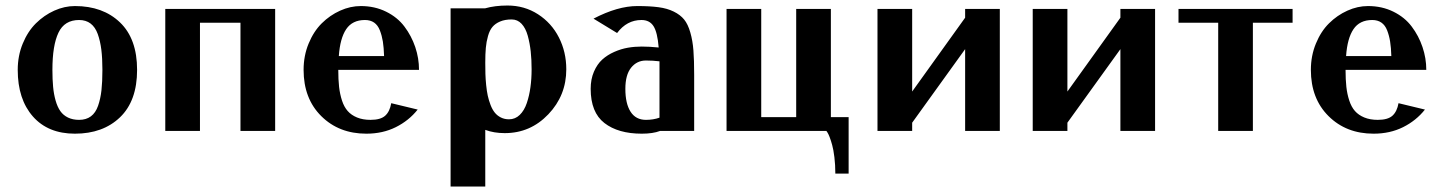

<svg xmlns="http://www.w3.org/2000/svg" viewBox="-20 -472 5203 692"><path d="M43.9 0ZM349.1 -220.2Q349.1 -262.2 345.2 -293.2Q341.3 -324.2 332.3 -349.4Q323.2 -374.5 306.4 -387.2Q289.6 -399.9 265.1 -399.9Q212.4 -399.9 190.7 -354.2Q168.9 -308.6 168.9 -220.2Q168.9 -185.5 171.4 -159.2Q173.8 -132.8 180.4 -109.6Q187 -86.4 197.5 -71.5Q208 -56.6 225.1 -48.3Q242.2 -40 265.1 -40Q290.5 -40 307.6 -52.7Q324.7 -65.4 333.5 -90.8Q342.3 -116.2 345.7 -146.7Q349.1 -177.2 349.1 -220.2ZM250 9.8Q153.3 9.8 98.6 -52.2Q43.9 -114.3 43.9 -220.2Q43.9 -271 62 -314.9Q80.1 -358.9 109.4 -387.9Q138.7 -417 175.5 -433.6Q212.4 -450.2 250 -450.2Q351.1 -450.2 412.6 -391.1Q474.1 -332 474.1 -220.2Q474.1 -108.4 412.6 -49.3Q351.1 9.8 250 9.8Z M971.7 -439.9V0H846.7V-390.1H700.7V0H575.7V-439.9Z M1074.2 0ZM1199.2 -220.2Q1199.2 -185.1 1202.1 -158.9Q1205.1 -132.8 1212.6 -109.6Q1220.2 -86.4 1233.2 -71.8Q1246.1 -57.1 1266.8 -48.6Q1287.6 -40 1315.4 -40Q1351.6 -40 1368.2 -54.9Q1384.8 -69.8 1390.1 -100.1L1485.4 -77.1Q1453.6 -37.1 1406.5 -13.7Q1359.4 9.8 1300.3 9.8Q1201.7 9.8 1137.9 -53.5Q1074.2 -116.7 1074.2 -220.2Q1074.2 -271 1092.3 -314.9Q1110.4 -358.9 1139.6 -387.9Q1168.9 -417 1205.8 -433.6Q1242.7 -450.2 1280.3 -450.2Q1330.6 -450.2 1371.6 -429.9Q1412.6 -409.7 1437.7 -376.2Q1462.9 -342.8 1476.6 -302.5Q1490.2 -262.2 1490.2 -220.2ZM1201.2 -270H1364.3Q1363.3 -300.8 1359.9 -322.3Q1356.4 -343.8 1349.1 -362.5Q1341.8 -381.3 1328.4 -390.6Q1314.9 -399.9 1295.4 -399.9Q1250 -399.9 1227.8 -366.9Q1205.6 -334 1201.2 -270Z M1604 0ZM1729 -3.9V200.2H1604V-441.9H1728Q1763.7 -452.1 1809.1 -452.1Q1870.1 -452.1 1918.9 -420.7Q1967.8 -389.2 1994.4 -336.9Q2021 -284.7 2021 -222.2Q2021 -127.9 1956.3 -60.1Q1891.6 7.8 1799.3 7.8Q1760.3 7.8 1729 -3.9ZM1729 -246.1Q1729 -223.6 1729.5 -205.6Q1730 -187.5 1732.2 -165.5Q1734.4 -143.6 1738 -127Q1741.7 -110.4 1748 -93.8Q1754.4 -77.1 1763.2 -66.2Q1772 -55.2 1785.2 -48.6Q1798.3 -42 1814.5 -42Q1836.9 -42 1853.3 -57.9Q1869.6 -73.7 1878.7 -100.6Q1887.7 -127.4 1891.8 -157.7Q1896 -188 1896 -222.2Q1896 -257.3 1892.8 -286.6Q1889.6 -315.9 1882.1 -343.3Q1874.5 -370.6 1859.9 -386.2Q1845.2 -401.9 1824.2 -401.9Q1799.8 -401.9 1782.5 -394.5Q1765.1 -387.2 1754.9 -375Q1744.6 -362.8 1738.8 -342Q1732.9 -321.3 1731 -299.6Q1729 -277.8 1729 -246.1Z M2108.9 0ZM2119.1 -404.8Q2206.1 -450.2 2276.9 -450.2Q2322.3 -450.2 2353.5 -446Q2384.8 -441.9 2408.4 -430.2Q2432.1 -418.5 2445.8 -401.6Q2459.5 -384.8 2468 -355Q2476.6 -325.2 2479.2 -290.3Q2481.9 -255.4 2481.9 -202.1V0H2358.9Q2333 9.8 2293 9.8Q2208 9.8 2158.4 -28.6Q2108.9 -66.9 2108.9 -151.9Q2108.9 -186.5 2120.6 -213.6Q2132.3 -240.7 2150.6 -257.3Q2168.9 -273.9 2193.8 -284.9Q2218.8 -295.9 2242.9 -300Q2267.1 -304.2 2293 -304.2Q2320.8 -304.2 2354 -300.8Q2349.6 -355.5 2335.4 -377.7Q2321.3 -399.9 2292 -399.9Q2239.3 -399.9 2204.1 -353ZM2356.9 -47.9V-224.1V-251Q2333 -253.9 2308.1 -253.9Q2275.4 -253.9 2254.6 -228Q2233.9 -202.1 2233.9 -151.9Q2233.9 -98.6 2252.7 -69.3Q2271.5 -40 2308.1 -40Q2334.5 -40 2356.9 -47.9Z M2598.6 0V-439.9H2723.6V-49.8H2849.6V-439.9H2974.6V-49.8H3038.6V153.8H2990.7Q2990.7 122.1 2987.3 94.5Q2983.9 66.9 2979.2 50.3Q2974.6 33.7 2970 21.7Q2965.3 9.8 2961.9 4.9L2958.5 0Z M3142.6 -439.9H3267.6V-142.1L3458.5 -408.2V-439.9H3583.5V0H3458.5V-294.9L3267.6 -29.8V0H3142.6Z M3702.1 -439.9H3827.1V-142.1L4018.1 -408.2V-439.9H4143.1V0H4018.1V-294.9L3827.1 -29.8V0H3702.1Z M4495.6 -390.1V0H4370.6V-390.1H4227.5V-439.9H4638.7V-390.1Z M4704.6 0ZM4829.6 -220.2Q4829.6 -185.1 4832.5 -158.9Q4835.4 -132.8 4843 -109.6Q4850.6 -86.4 4863.5 -71.8Q4876.5 -57.1 4897.2 -48.6Q4918 -40 4945.8 -40Q4981.9 -40 4998.5 -54.9Q5015.1 -69.8 5020.5 -100.1L5115.7 -77.1Q5084 -37.1 5036.9 -13.7Q4989.7 9.8 4930.7 9.8Q4832 9.8 4768.3 -53.5Q4704.6 -116.7 4704.6 -220.2Q4704.6 -271 4722.7 -314.9Q4740.7 -358.9 4770 -387.9Q4799.3 -417 4836.2 -433.6Q4873 -450.2 4910.6 -450.2Q4960.9 -450.2 5002 -429.9Q5043 -409.7 5068.1 -376.2Q5093.3 -342.8 5106.9 -302.5Q5120.6 -262.2 5120.6 -220.2ZM4831.5 -270H4994.6Q4993.7 -300.8 4990.2 -322.3Q4986.8 -343.8 4979.5 -362.5Q4972.2 -381.3 4958.7 -390.6Q4945.3 -399.9 4925.8 -399.9Q4880.4 -399.9 4858.2 -366.9Q4835.9 -334 4831.5 -270Z"/></svg>

Font: Pfennig
Style: Bold
Weight: 700
Version: Version 20120410 ; ttfautohint (v0.8)